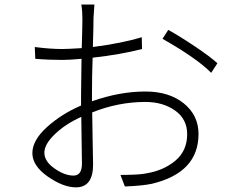

<svg xmlns="http://www.w3.org/2000/svg" viewBox="-20 -808 1040 843"><path d="M302.7 -37.1Q339.8 -37.1 339.8 -89.8Q339.8 -113.3 338.4 -188Q336.9 -262.7 336.9 -294.9Q267.6 -263.7 221.2 -219.2Q174.8 -174.8 174.8 -137.7Q174.8 -99.6 219.2 -68.4Q263.7 -37.1 302.7 -37.1ZM383.8 -396.5V-363.3Q504.9 -406.2 618.2 -406.2Q722.7 -406.2 787.1 -354Q851.6 -301.8 851.6 -219.7Q851.6 -49.8 646.5 -1Q604.5 7.8 528.3 10.7L508.8 -40Q592.8 -40 623 -46.9Q699.2 -59.6 750.5 -103Q801.8 -146.5 801.8 -218.8Q801.8 -285.2 748.5 -322.8Q695.3 -360.4 618.2 -360.4Q500 -360.4 384.8 -314.5Q384.8 -273.4 386.7 -192.4Q388.7 -111.3 388.7 -85.9Q388.7 14.6 313.5 14.6Q257.8 14.6 189.9 -32.7Q122.1 -80.1 122.1 -135.7Q122.1 -191.4 185.1 -249Q248 -306.6 335.9 -344.7V-391.6Q335.9 -440.4 337.9 -549.8Q286.1 -544.9 253.9 -544.9Q191.4 -544.9 134.8 -549.8L132.8 -601.6Q199.2 -592.8 252.9 -592.8Q276.4 -592.8 338.9 -596.7Q341.8 -689.5 341.8 -727.5Q341.8 -761.7 336.9 -788.1H394.5Q392.6 -767.6 390.6 -730.5Q390.6 -687.5 387.7 -601.6Q515.6 -618.2 602.5 -644.5L603.5 -592.8Q509.8 -568.4 386.7 -554.7Q383.8 -472.7 383.8 -396.5ZM693.4 -637.7 718.8 -676.8Q771.5 -647.5 836.9 -603.5Q902.3 -559.6 934.6 -530.3L907.2 -488.3Q844.7 -551.8 693.4 -637.7Z"/></svg>

Font: GenEi Gothic M Light
Style: Regular
Weight: 300
Designer: o_tamon (Modified); [Source Han Sans]
Ryoko NISHIZUKA  (kana & ideographs); Paul D. Hunt (Latin, Greek & Cyrillic); Wenl
Version: Version 1.1a;Original Version 1.004